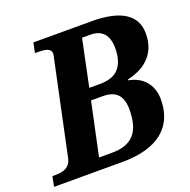

<svg xmlns="http://www.w3.org/2000/svg" viewBox="-150 -837 949 960"><g transform="rotate(-20 324.5 -357.0)"><path d="M-12.2 -53.2H1Q16.6 -53.2 31.5 -55.2Q46.4 -57.1 58.6 -63.5Q70.8 -69.8 79.8 -81.5Q88.9 -93.3 92.8 -112.8L194.8 -594.2Q197.3 -604 199.2 -613.5Q201.2 -623 201.2 -627Q201.2 -637.7 195.8 -644.5Q190.4 -651.4 180.9 -655Q171.4 -658.7 158 -659.9Q144.5 -661.1 128.9 -661.1H116.2L127 -713.9H437Q553.2 -713.9 612.1 -676Q670.9 -638.2 670.9 -564Q670.9 -522.9 658.4 -491.7Q646 -460.4 624 -437.7Q602.1 -415 572.3 -400.4Q542.5 -385.7 507.8 -377.9L506.8 -374Q533.7 -369.1 556.2 -357.4Q578.6 -345.7 594.7 -327.4Q610.8 -309.1 619.9 -284.2Q628.9 -259.3 628.9 -228Q628.9 -173.3 610.4 -130.9Q591.8 -88.4 555.7 -59.3Q519.5 -30.3 465.6 -15.1Q411.6 0 340.8 0H-22.9ZM238.8 -61H308.1Q350.6 -61 380.1 -72.3Q409.7 -83.5 428.2 -105.5Q446.8 -127.4 455.3 -159.9Q463.9 -192.4 463.9 -234.9Q463.9 -289.6 439 -316.2Q414.1 -342.8 361.8 -342.8H298.8ZM312 -404.8H368.2Q439 -404.8 470.5 -441.7Q502 -478.5 502 -546.9Q502 -600.1 478 -626.5Q454.1 -652.8 408.2 -652.8H363.8Z"/></g></svg>

Font: Droid Serif
Style: Bold Italic
Weight: 700
Italic angle: -12°
Designer: Monotype Design team
Foundry: Monotype Imaging Inc.
Version: Version 1.03